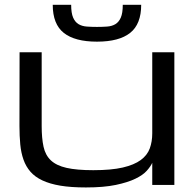

<svg xmlns="http://www.w3.org/2000/svg" viewBox="-20 -784 822 814"><path d="M203.6 -763.7Q203.6 -681.6 250.5 -644.5Q297.4 -607.4 391.1 -607.4Q484.9 -607.4 531.7 -644.5Q578.6 -681.6 578.6 -763.7H500.5Q500.5 -728.5 492.2 -709.5Q483.9 -690.4 469.2 -681.6Q454.6 -672.9 434.6 -671.4Q414.6 -669.9 391.1 -669.9Q367.7 -669.9 347.7 -671.4Q327.6 -672.9 313 -681.6Q298.3 -690.4 290 -709.5Q281.7 -728.5 281.7 -763.7ZM156.7 -562.5V-250Q156.7 -197.8 164.6 -161.9Q172.4 -126 195.8 -104Q219.2 -82 262.2 -72.3Q305.2 -62.5 375.5 -62.5Q451.7 -62.5 500.2 -73.7Q548.8 -85 576.7 -105.5Q604.5 -126 615 -154.8Q625.5 -183.6 625.5 -218.8V-562.5H719.2V0H625.5V-93.8Q618.7 -78.6 602.5 -60.3Q586.4 -42 554.2 -26.4Q522 -10.7 470.9 0Q419.9 10.7 344.2 10.7Q281.2 10.7 236.1 3.2Q190.9 -4.4 159.4 -19.3Q127.9 -34.2 108.9 -56.2Q89.8 -78.1 79.6 -107.2Q69.3 -136.2 65.9 -171.9Q62.5 -207.5 62.5 -250L63 -562.5Z"/></svg>

Font: Michroma
Style: Regular
Weight: 400
Version: Version 1.000